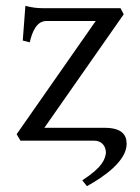

<svg xmlns="http://www.w3.org/2000/svg" viewBox="-20 -482 481 658"><path d="M67 -462 58 -343 82 -337C90 -372 105 -410 139 -410H308L37 -22L50 0H302C329 0 343 19 343 42C340 63 333 90 262 136L278 156C338 123 414 69 414 11C414 -22 395 -44 338 -44H132L404 -433L393 -454H125C108 -454 89 -456 67 -462Z"/></svg>

Font: Temporarium
Style: Regular
Weight: 400
Version: Version 1.1